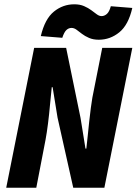

<svg xmlns="http://www.w3.org/2000/svg" viewBox="-20 -874 640 894"><path d="M9 0 139 -651H288L355 -325L378 -182H382Q385 -208 388.5 -241.5Q392 -275 395.5 -309Q399 -343 403 -372Q407 -401 410 -419L456 -651H596L466 0H321L248 -326L225 -468H221Q217 -433 213 -387.5Q209 -342 203.5 -298.5Q198 -255 192 -223L149 0ZM440 -689Q414 -689 394.5 -697.5Q375 -706 361.5 -716.5Q348 -727 336.5 -735.5Q325 -744 313 -744Q300 -744 289.5 -734.5Q279 -725 270 -698L170 -706Q189 -786 231 -820Q273 -854 326 -854Q352 -854 371.5 -845.5Q391 -837 405 -826.5Q419 -816 430.5 -807.5Q442 -799 453 -799Q466 -799 477.5 -809Q489 -819 496 -845L596 -837Q578 -758 535.5 -723.5Q493 -689 440 -689Z"/></svg>

Font: Source Code Pro ExtraBold
Style: Italic
Weight: 800
Italic angle: -11°
Monospace: yes
Designer: Paul D. Hunt, Teo Tuominen
Foundry: Adobe Systems Incorporated
Version: Version 1.016;hotconv 1.0.116;makeotfexe 2.5.65601